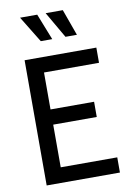

<svg xmlns="http://www.w3.org/2000/svg" viewBox="-100 -996 717 1057"><g transform="rotate(-10 258.0 -467.5)"><path d="M73 0V-700H474V-615H166.5V-408.5H410V-323.5H166.5V-85H482.5V0ZM381 -788H317L232 -935H328ZM243 -788H179L89 -935H185Z"/></g></svg>

Font: Cabin
Style: Regular
Weight: 400
Width: 4
Designer: Pablo Impallari
Foundry: Pablo Impallari. http://www.impallari.com Igino Marini. http://www.ikern.com
Version: Version 3.001